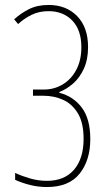

<svg xmlns="http://www.w3.org/2000/svg" viewBox="-20 -744 434 774"><path d="M335 -554Q335 -504 318 -467Q301 -430 274.5 -407Q248 -384 219 -373V-370Q275 -356 309.5 -310.5Q344 -265 344 -183Q344 -98 301 -44Q258 10 169 10Q135 10 102.5 2Q70 -6 41 -19V-47Q66 -35 100 -25Q134 -15 169 -15Q240 -15 278.5 -60Q317 -105 317 -184Q317 -249 294 -287Q271 -325 234.5 -341.5Q198 -358 155 -358H113V-383H157Q198 -383 232.5 -403.5Q267 -424 287.5 -462.5Q308 -501 308 -554Q308 -623 271.5 -661Q235 -699 176 -699Q138 -699 108 -684.5Q78 -670 53 -647L37 -666Q63 -690 96.5 -707Q130 -724 176 -724Q247 -724 291 -679Q335 -634 335 -554Z"/></svg>

Font: Noto Sans Hebrew ExtraCondensed Thin
Style: Regular
Weight: 100
Width: 2
Designer: Monotype Design Team
Foundry: Monotype Imaging Inc.
Version: Version 2.004; ttfautohint (v1.8.4.7-5d5b)